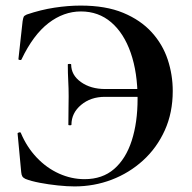

<svg xmlns="http://www.w3.org/2000/svg" viewBox="-20 -656 688 688"><path d="M247 12Q221 12 187.5 8.5Q154 5 122.5 -1Q91 -7 71 -15Q63 -19 60 -24Q57 -29 56 -39L43 -178Q43 -180 48.5 -181.5Q54 -183 55 -179Q76 -129 111.5 -91.5Q147 -54 191.5 -34Q236 -14 283 -14Q347 -14 389 -50.5Q431 -87 452 -152Q473 -217 473 -302Q473 -396 448.5 -466.5Q424 -537 378.5 -576Q333 -615 270 -615Q208 -615 153.5 -573Q99 -531 57 -443Q56 -440 51 -441Q46 -442 46 -444L61 -580Q63 -592 65 -596Q67 -600 76 -604Q126 -621 175 -628.5Q224 -636 269 -636Q359 -636 421.5 -610Q484 -584 523.5 -540.5Q563 -497 581 -442.5Q599 -388 599 -330Q599 -252 570.5 -189Q542 -126 492.5 -81Q443 -36 380 -12Q317 12 247 12ZM225 -209Q225 -247 225.5 -268Q226 -289 226 -311Q226 -340 224.5 -366.5Q223 -393 223 -425Q223 -427 229 -427Q235 -427 235 -425Q235 -387 270 -362Q305 -337 357 -337H563V-309H356Q305 -309 270.5 -280Q236 -251 236 -209Q236 -207 230.5 -207Q225 -207 225 -209Z"/></svg>

Font: Cormorant Light
Style: Regular
Weight: 300
Designer: Christian Thalmann (Catharsis Fonts)
Foundry: Catharsis Fonts
Version: Version 4.000